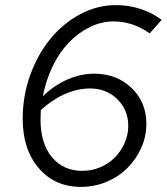

<svg xmlns="http://www.w3.org/2000/svg" viewBox="-20 -727 654 753"><path d="M298 6Q195 6 132 -67.5Q69 -141 69 -261Q69 -351 98.5 -432.5Q128 -514 177.5 -574.5Q227 -635 294 -671Q361 -707 435 -707Q485 -707 531 -692Q577 -677 614 -649L567 -596Q537 -618 500.5 -630.5Q464 -643 427 -643Q377 -643 331.5 -620.5Q286 -598 249 -559Q212 -520 186 -466Q160 -412 148 -349Q191 -392 244 -415Q297 -438 349 -438Q438 -438 496 -382Q554 -326 554 -242Q554 -191 533.5 -146Q513 -101 478.5 -67Q444 -33 397 -13.5Q350 6 298 6ZM139 -256Q139 -165 183.5 -111Q228 -57 303 -57Q340 -57 373 -71Q406 -85 430 -109Q454 -133 468.5 -165.5Q483 -198 483 -233Q483 -296 440 -338Q397 -380 334 -380Q283 -380 233 -357.5Q183 -335 140 -295Q140 -285 139.5 -275.5Q139 -266 139 -256Z"/></svg>

Font: Red Hat Text
Style: Italic
Weight: 400
Italic angle: -12°
Designer: Pentagram / MCKL
Foundry: Pentagram / MCKL
Version: Version 1.005; Red Hat Text Italic